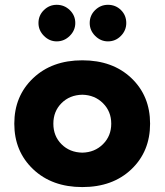

<svg xmlns="http://www.w3.org/2000/svg" viewBox="-20 -757 675 787"><path d="M212.4 -587.4Q182.6 -587.4 160.2 -609.9Q137.7 -632.3 137.7 -662.6Q137.7 -693.8 159.9 -715.6Q182.1 -737.3 212.4 -737.3Q243.7 -737.3 266.1 -715.6Q288.6 -693.8 288.6 -662.6Q288.6 -632.3 265.9 -609.9Q243.2 -587.4 212.4 -587.4ZM422.4 -587.4Q392.6 -587.4 370.1 -609.9Q347.7 -632.3 347.7 -662.6Q347.7 -693.8 369.9 -715.6Q392.1 -737.3 422.4 -737.3Q454.1 -737.3 475.8 -715.8Q497.6 -694.3 497.6 -662.6Q497.6 -632.3 475.6 -609.9Q453.6 -587.4 422.4 -587.4ZM518.6 -63.2Q441.9 9.8 317.4 9.8Q192.9 9.8 115.7 -63.5Q38.6 -136.7 38.6 -250Q38.6 -363.3 115.7 -436.5Q192.9 -509.8 317.4 -509.8Q441.9 -509.8 518.6 -436.8Q595.2 -363.8 595.2 -250Q595.2 -136.2 518.6 -63.2ZM317.4 -131.3Q368.2 -132.3 402.1 -166Q436 -199.7 436 -250Q436 -300.3 402.1 -334Q368.2 -367.7 317.4 -368.7Q265.6 -367.7 232.2 -334.2Q198.7 -300.8 198.7 -250Q198.7 -199.2 232.2 -165.8Q265.6 -132.3 317.4 -131.3Z"/></svg>

Font: Now Alt
Style: Bold
Weight: 700
Designer: Alfredo Marco Pradil
Foundry: Alfredo Marco Pradil
Version: Version 1.002;PS 001.002;hotconv 1.0.88;makeotf.lib2.5.64775